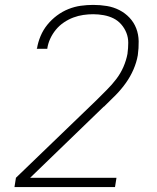

<svg xmlns="http://www.w3.org/2000/svg" viewBox="-20 -763 640 783"><path d="M39 0 45 -38 374 -355Q395 -376 416 -397Q437 -418 454.5 -441Q472 -464 483.5 -490.5Q495 -517 500 -544Q500 -544 500 -544.5Q500 -545 500 -545Q503 -567 503 -588.5Q503 -610 495.5 -629Q488 -648 474.5 -663.5Q461 -679 443 -688Q425 -697 403.5 -701Q382 -705 360 -705Q340 -705 319.5 -702Q299 -699 279 -691.5Q259 -684 240.5 -671.5Q222 -659 208 -642Q194 -625 185 -605.5Q176 -586 173 -566Q173 -565 173 -564.5Q173 -564 173 -564H130Q130 -564 130 -565Q130 -566 131 -566Q135 -591 145.5 -616Q156 -641 173 -662Q190 -683 212 -699.5Q234 -716 259 -726Q284 -736 309.5 -739.5Q335 -743 360 -743Q389 -743 416 -738.5Q443 -734 466.5 -722Q490 -710 508 -691Q526 -672 535.5 -647.5Q545 -623 545.5 -595Q546 -567 542 -538Q537 -509 524.5 -480Q512 -451 493.5 -425Q475 -399 452.5 -376Q430 -353 407 -331L405 -329Q405 -329 404.5 -328.5Q404 -328 403 -328L103 -38H455L449 0Z"/></svg>

Font: Iosevka SS04 XLt Ex
Style: Italic
Weight: 200
Width: 7
Italic angle: -9°
Monospace: yes
Designer: Belleve Invis
Foundry: Belleve Invis
Version: Version 19.0.0; ttfautohint (v1.8.4)